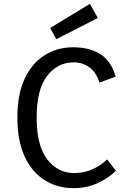

<svg xmlns="http://www.w3.org/2000/svg" viewBox="-20 -960 640 995"><path d="M361 15Q277 15 211 -26.5Q145 -68 107.5 -149.5Q70 -231 70 -351Q70 -472 108 -552.5Q146 -633 211.5 -674Q277 -715 359 -715Q441 -715 497.5 -681Q554 -647 580 -563L495 -532Q479 -585 443.5 -611Q408 -637 362 -637Q279 -637 224.5 -567Q170 -497 170 -351Q170 -205 225 -134Q280 -63 365 -63Q418 -63 463 -84.5Q508 -106 535 -134L581 -75Q544 -38 487 -11.5Q430 15 361 15ZM272 -757 240 -815 446 -940 487 -867Z"/></svg>

Font: Orienta
Style: Regular
Weight: 400
Designer: Eduardo Rodriguez Tunni
Foundry: Eduardo Rodriguez Tunni
Version: Version 1.002; ttfautohint (v1.8.4.7-5d5b);gftools[0.9.23]